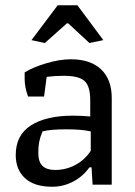

<svg xmlns="http://www.w3.org/2000/svg" viewBox="-20 -704 514 732"><path d="M100 -551 200 -684H275L374 -551L321 -540L240 -615H235L151 -540ZM40 -113Q40 -189 98 -226Q156 -263 258 -263Q291 -263 324 -260V-322Q324 -376 302 -395.5Q280 -415 224 -415Q190 -415 158 -411L148 -336H87Q74 -371 74 -403V-428Q104 -447 155.5 -462.5Q207 -478 250 -478Q325 -478 365.5 -439.5Q406 -401 406 -331V0H333L329 -66H321Q296 -31 258.5 -11.5Q221 8 179 8Q111 8 75.5 -24.5Q40 -57 40 -113ZM326 -129V-203Q291 -211 234 -211Q171 -211 142 -203Q133 -181 129.5 -163.5Q126 -146 126 -122Q126 -86 142.5 -71Q159 -56 190 -56Q231 -56 267 -75Q303 -94 326 -129Z"/></svg>

Font: Athiti Medium
Style: Regular
Weight: 500
Designer: CadsonDemak Team
Foundry: CadsonDemak
Version: Version 1.033